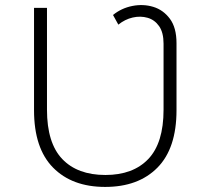

<svg xmlns="http://www.w3.org/2000/svg" viewBox="-20 -731 824 756"><path d="M394 5Q264 5 189 -71Q114 -147 114 -297V-700H165V-299Q165 -168 225 -105Q285 -42 395 -42Q504 -42 564 -105Q624 -168 624 -299V-559Q624 -603 606.5 -628Q589 -653 561 -661Q533 -669 502.5 -662Q472 -655 446 -634L425 -672Q458 -699 501 -707.5Q544 -716 583.5 -704Q623 -692 649 -657Q675 -622 675 -561V-297Q675 -147 600 -71Q525 5 394 5Z"/></svg>

Font: Montserrat Light
Style: Regular
Weight: 300
Designer: Julieta Ulanovsky
Foundry: Julieta Ulanovsky
Version: Version 9.000; ttfautohint (v1.8.4.7-5d5b)